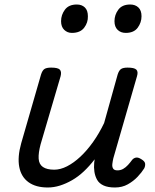

<svg xmlns="http://www.w3.org/2000/svg" viewBox="-20 -815 686 852"><path d="M192 17Q139 17 106.5 -6.5Q74 -30 65.5 -74Q57 -118 74 -179L162 -484Q168 -503 177.5 -509Q187 -515 207 -515Q237 -515 245.5 -506Q254 -497 249 -477L160 -174Q150 -136 151.5 -111Q153 -86 170.5 -74Q188 -62 221 -62Q248 -62 277.5 -77Q307 -92 336.5 -119.5Q366 -147 393 -185Q420 -223 442 -269L502 -484Q508 -503 517.5 -509Q527 -515 546 -515Q576 -515 585 -506Q594 -497 588 -477L483 -113Q480 -100 478.5 -87.5Q477 -75 482 -67Q487 -59 501 -59Q515 -59 526.5 -65.5Q538 -72 548 -83Q558 -94 566 -105Q572 -113 582.5 -115.5Q593 -118 608 -108Q623 -99 624 -88.5Q625 -78 620 -68Q609 -50 590.5 -30.5Q572 -11 547 3Q522 17 490 17Q459 17 439.5 8Q420 -1 411 -17Q402 -33 399 -52.5Q396 -72 398 -93L400 -108Q377 -78 352 -54.5Q327 -31 300 -15.5Q273 0 246 8.5Q219 17 192 17ZM299 -669Q279 -669 265 -682.5Q251 -696 251 -721Q251 -749 268 -772Q285 -795 321 -795Q343 -795 356.5 -782Q370 -769 370 -743Q371 -715 353.5 -692Q336 -669 299 -669ZM538 -669Q516 -669 502 -682.5Q488 -696 488 -721Q488 -749 505 -772Q522 -795 558 -795Q580 -795 594 -782Q608 -769 608 -743Q608 -715 591 -692Q574 -669 538 -669Z"/></svg>

Font: Playwrite TZ
Style: Regular
Weight: 400
Designer: Veronika Burian, José Scaglione
Foundry: TypeTogether
Version: Version 1.002